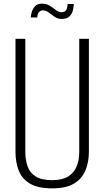

<svg xmlns="http://www.w3.org/2000/svg" viewBox="-20 -1023 573 1054"><path d="M267 11Q188 11 144 -15.5Q100 -42 82.5 -87.5Q65 -133 65 -190V-810H119V-189Q119 -145 131.5 -109.5Q144 -74 176.5 -54Q209 -34 267 -34Q322 -34 354.5 -54.5Q387 -75 401 -110Q415 -145 415 -189V-810H468V-190Q468 -133 449 -87.5Q430 -42 386.5 -15.5Q343 11 267 11ZM319 -919Q297 -919 279.5 -931Q262 -943 247 -954.5Q232 -966 216 -966Q202 -966 193.5 -956Q185 -946 185 -927H149Q149 -936 153.5 -954Q158 -972 171 -987.5Q184 -1003 211 -1003Q235 -1003 253 -991.5Q271 -980 286.5 -968Q302 -956 318 -956Q334 -956 342 -966Q350 -976 351 -1001H385Q385 -990 381 -970Q377 -950 363 -934.5Q349 -919 319 -919Z"/></svg>

Font: Oswald ExtraLight
Style: Regular
Weight: 250
Designer: Vernon Adams
Foundry: Vernon Adams
Version: Version 4.103;gftools[0.9.33.dev8+g029e19f]